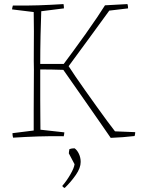

<svg xmlns="http://www.w3.org/2000/svg" viewBox="-20 -667 692 940"><path d="M522 8Q504 -18 475 -60Q446 -102 412 -150.5Q378 -199 346 -245Q314 -291 290 -325Q262 -326 233.5 -326.5Q205 -327 177 -327Q177 -303 177 -263Q177 -223 177 -178.5Q177 -134 177.5 -95Q178 -56 178 -32L295 -19Q295 -15 294 -9.5Q293 -4 292 0Q226 -1 166.5 1Q107 3 44 7Q41 -3 41 -15L145 -28Q145 -74 145 -126.5Q145 -179 145.5 -230.5Q146 -282 146 -326Q145 -366 145.5 -415Q146 -464 146 -514Q146 -564 145 -608L39 -621Q39 -625 40.5 -630.5Q42 -636 43 -640Q108 -639 168 -641Q228 -643 291 -647Q293 -637 293 -626L182 -612Q180 -562 178.5 -493.5Q177 -425 177 -354H292Q310 -378 339 -417.5Q368 -457 399 -500.5Q430 -544 455.5 -582Q481 -620 494 -641Q550 -644 604 -647Q607 -639 607 -626L515 -615Q465 -547 415.5 -478.5Q366 -410 316 -343Q328 -324 349.5 -292.5Q371 -261 398 -223Q425 -185 452.5 -146.5Q480 -108 504 -75.5Q528 -43 543 -24L642 -20Q642 -11 639 -1Q615 2 582 4.5Q549 7 522 8ZM297 253Q294 253 289.5 249Q285 245 285 243Q306 219 324.5 187Q343 155 345 137L317 84Q317 80 318 73.5Q319 67 320 63Q331 59 345 59Q357 67 366 85.5Q375 104 375 126Q375 155 351.5 189Q328 223 297 253Z"/></svg>

Font: Labrada ExtraLight
Style: Regular
Weight: 200
Designer: Mercedes Jáuregui
Foundry: Omnibus-Type Team
Version: Version 1.000; ttfautohint (v1.8.4.7-5d5b)